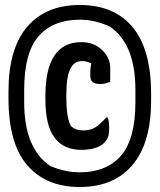

<svg xmlns="http://www.w3.org/2000/svg" viewBox="-20 -735 640 770"><path d="M300 -715Q438 -715 512 -626Q586 -537 586 -358V-332Q586 -161 511 -73Q436 15 300 15Q165 15 89.5 -72Q14 -159 14 -342V-368Q14 -540 89 -627.5Q164 -715 300 -715ZM300 -656Q193 -656 135 -590Q77 -524 77 -375V-326Q77 -230 104 -166.5Q131 -103 182 -69Q241 -44 300 -44Q407 -44 465 -110.5Q523 -177 523 -325V-374Q523 -468 497 -531Q471 -594 421 -628Q361 -656 300 -656ZM306 -566Q358 -566 391 -533Q408 -516 415 -498.5Q422 -481 422 -464V-407Q412 -403 403.5 -400.5Q395 -398 381 -398Q362 -398 352 -405.5Q342 -413 342 -434Q342 -445 342.5 -455.5Q343 -466 346 -481Q333 -487 324.5 -488.5Q316 -490 308 -490Q277 -490 261.5 -458Q246 -426 246 -355V-344Q246 -307 249.5 -281Q253 -255 263 -231Q273 -221 285.5 -216.5Q298 -212 314 -212Q344 -212 363.5 -225Q383 -238 406 -264H412Q415 -257 416.5 -245.5Q418 -234 418 -223Q418 -207 415.5 -193.5Q413 -180 402 -167Q392 -153 367 -143.5Q342 -134 307 -134Q235 -134 198.5 -183Q162 -232 162 -338V-349Q162 -566 306 -566Z"/></svg>

Font: Recursive Mn Csl St
Style: Bold
Weight: 700
Monospace: yes
Version: Version 1.079;hotconv 1.0.112;makeotfexe 2.5.65598; ttfautoh